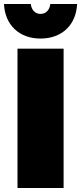

<svg xmlns="http://www.w3.org/2000/svg" viewBox="-38 -946 408 966"><path d="M117 -926H-18C-13 -820 59 -752 166 -752C273 -752 345 -820 350 -926H215C212 -896 193 -876 166 -876C139 -876 120 -896 117 -926ZM50 -701V0H282V-701Z"/></svg>

Font: Montserrat arm Black
Style: Regular
Weight: 900
Designer: Julieta Ulanovsky
Foundry: Julieta Ulanovsky
Version: Version 6.000;PS 006.000;hotconv 1.0.88;makeotf.lib2.5.64775